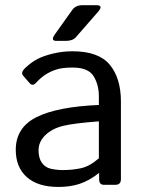

<svg xmlns="http://www.w3.org/2000/svg" viewBox="-20 -721 561 749"><path d="M200.2 -561.5Q175.8 -561.5 194.3 -587.4L262.2 -682.6Q274.9 -700.7 301.8 -700.7H356Q384.8 -700.7 362.8 -675.3L275.9 -575.7Q263.7 -561.5 236.3 -561.5ZM41.5 -136.7Q41.5 -223.6 122.8 -264.2Q204.1 -304.7 365.7 -311.5V-344.7Q365.7 -390.6 345 -424.1Q324.2 -457.5 262.7 -457.5Q223.6 -457.5 200.2 -450Q176.8 -442.4 157.5 -429.9Q138.2 -417.5 120.6 -397.9Q107.4 -383.3 95.7 -396.5L70.3 -425.8Q59.6 -438 77.6 -455.1Q103.5 -479.5 127.9 -491.7Q152.3 -503.9 188.7 -512.5Q225.1 -521 262.7 -521Q364.7 -521 408.2 -468.5Q451.7 -416 451.7 -324.7V-22Q451.7 0 429.7 0H385.7Q366.7 0 366.7 -22V-45.9H365.7Q327.1 -15.6 290.3 -3.7Q253.4 8.3 208 8.3Q127.9 8.3 84.7 -30Q41.5 -68.4 41.5 -136.7ZM130.4 -134.8Q130.4 -104.5 143.1 -86.2Q155.8 -67.9 178.2 -62.7Q200.7 -57.6 225.1 -57.6Q262.7 -57.6 296.4 -64.9Q330.1 -72.3 365.7 -103.5V-247.6Q267.1 -240.2 225.1 -229.7Q183.1 -219.2 156.7 -193.6Q130.4 -168 130.4 -134.8Z"/></svg>

Font: Istok
Style: Regular
Weight: 500
Designer: Andrey V. Panov
Foundry: Andrey V. Panov
Version: Version 1.0.3